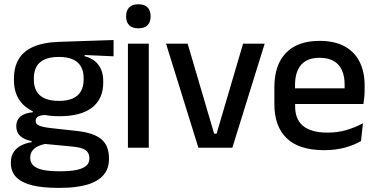

<svg xmlns="http://www.w3.org/2000/svg" viewBox="-20 -694 1772 902"><path d="M258.5 -148Q155.5 -148 100.5 -192Q45.5 -236 45.5 -317.5V-325.5Q45.5 -377 67 -414.8Q88.5 -452.5 135.8 -473.8Q183 -495 259.5 -497.5L513.5 -506V-429.5L377.5 -435.5V-430Q406.5 -422.5 425.8 -406.8Q445 -391 455 -367.5Q465 -344 465 -312V-306.5Q465 -229.5 412.8 -188.8Q360.5 -148 258.5 -148ZM254.5 110.5H267Q309.5 110.5 339 104.5Q368.5 98.5 384.2 85.5Q400 72.5 400 51V49.5Q400 24 382 11.2Q364 -1.5 319.5 -5.5L178.5 -19L203 -20Q179 -16 160.8 -7.8Q142.5 0.5 132.2 13.8Q122 27 122 46.5V47.5Q122 70.5 137.8 84.5Q153.5 98.5 183.2 104.5Q213 110.5 254.5 110.5ZM248.5 188.5Q181 188.5 132.2 176.8Q83.5 165 57.2 139.2Q31 113.5 31 71V69Q31 40.5 43.8 21Q56.5 1.5 78.8 -10.2Q101 -22 128.5 -26V-31Q92 -38.5 74.2 -55.8Q56.5 -73 56.5 -100.5V-101Q56.5 -120 65 -133.8Q73.5 -147.5 90.8 -155.8Q108 -164 134 -166.5V-177.5L237 -152.5L199.5 -154Q170 -153.5 158.8 -146.5Q147.5 -139.5 147.5 -126.5V-126Q147.5 -111 164.2 -103.8Q181 -96.5 221 -92L340 -79Q419 -70.5 455.5 -40.5Q492 -10.5 492 50.5V53Q492 100 464.8 130Q437.5 160 386.8 174.2Q336 188.5 265 188.5ZM257 -220Q295.5 -220 321.2 -231.2Q347 -242.5 360 -265Q373 -287.5 373 -320V-327.5Q373 -359.5 360.2 -381.5Q347.5 -403.5 322.2 -415Q297 -426.5 258.5 -426.5H256Q214.5 -426.5 188.5 -414.2Q162.5 -402 150.8 -379.8Q139 -357.5 139 -327V-320Q139 -287.5 152 -265Q165 -242.5 191.2 -231.2Q217.5 -220 257 -220Z M581 0V-489H679V0ZM630 -561Q601 -561 586.8 -575.8Q572.5 -590.5 572.5 -616.5V-618.5Q572.5 -644.5 586.8 -659.2Q601 -674 630 -674Q659 -674 673.2 -659.2Q687.5 -644.5 687.5 -618.5V-616.5Q687.5 -590 673.2 -575.5Q659 -561 630 -561Z M997.5 -66 1122 -489H1223.5L1071.5 0H912L760 -489H861.5L986 -66Z M1502.5 11.5Q1385.5 11.5 1327.2 -44.2Q1269 -100 1269 -205V-285Q1269 -388.5 1323.2 -445.2Q1377.5 -502 1481.5 -502Q1552 -502 1599 -476.2Q1646 -450.5 1669.5 -403.5Q1693 -356.5 1693 -292V-273.5Q1693 -256.5 1691.5 -239Q1690 -221.5 1687.5 -205.5H1597.5Q1598.5 -231.5 1598.8 -254.5Q1599 -277.5 1599 -296.5Q1599 -337 1586 -365Q1573 -393 1547 -407.8Q1521 -422.5 1481.5 -422.5Q1423 -422.5 1394.5 -389.2Q1366 -356 1366 -294.5V-248.5L1366.5 -237V-193.5Q1366.5 -166 1374.8 -143.5Q1383 -121 1401.2 -104.8Q1419.5 -88.5 1448.5 -79.8Q1477.5 -71 1519 -71Q1566 -71 1607.2 -83Q1648.5 -95 1685 -115L1676 -31.5Q1643 -12 1599.2 -0.2Q1555.5 11.5 1502.5 11.5ZM1321 -205.5V-279H1667.5V-205.5Z"/></svg>

Font: Anek Gurmukhi Medium Medium
Style: Regular
Weight: 500
Version: Version 1.003